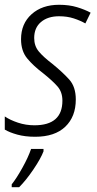

<svg xmlns="http://www.w3.org/2000/svg" viewBox="-23 -562 404 803"><path d="M294 -146Q294 -199 266.5 -229.5Q239 -260 196 -295Q158 -324 139 -347Q120 -370 120 -403Q120 -446 148.5 -470Q177 -494 224 -494Q258 -494 285.5 -485Q313 -476 334 -464L356 -509Q332 -522 299 -532Q266 -542 224 -542Q153 -542 109 -502.5Q65 -463 65 -398Q65 -349 90.5 -318Q116 -287 157 -256Q197 -224 217.5 -200.5Q238 -177 238 -141Q238 -38 121 -38Q85 -38 52 -49Q19 -60 -3 -75V-20Q17 -8 49.5 1Q82 10 124 10Q206 10 250 -32Q294 -74 294 -146ZM57 221Q86 192 116.5 147Q147 102 159 71V61H107Q95 96 70.5 140Q46 184 26 209V221Z"/></svg>

Font: Noto Sans UI SemiCondensed Light
Style: Italic
Weight: 300
Width: 4
Designer: Monotype Design Team
Foundry: Monotype Imaging Inc.
Version: 1.001